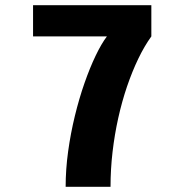

<svg xmlns="http://www.w3.org/2000/svg" viewBox="-20 -720 690 740"><path d="M233 0Q233 -66.9 242.6 -136.5Q252.2 -206.1 268.6 -273.4Q285 -340.7 305.7 -399.9Q326.4 -459.1 348.7 -505.5Q371 -551.9 392 -579.7H107.4V-700H563.3V-579.7Q536.5 -542.6 512.9 -493.5Q489.3 -444.3 469.6 -386.7Q450 -329.1 435.8 -265.3Q421.6 -201.5 413.8 -134.5Q406 -67.5 406 0Z"/></svg>

Font: Trispace Thin
Style: Regular
Weight: 100
Designer: Tyler Finck
Foundry: Etcetera Type Company
Version: Version 1.210